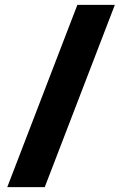

<svg xmlns="http://www.w3.org/2000/svg" viewBox="-20 -603 505 794"><path d="M10 171 300 -583H455L165 171Z"/></svg>

Font: Rokkitt Black
Style: Regular
Weight: 900
Designer: Vernon Adams
Foundry: Vernon Adams
Version: Version 3.103